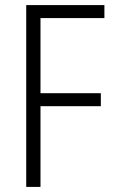

<svg xmlns="http://www.w3.org/2000/svg" viewBox="-20 -734 448 754"><path d="M139 0V-317H376V-368H139V-663H390V-714H83V0Z"/></svg>

Font: Noto Sans Thai Looped Condensed Light
Style: Regular
Weight: 300
Width: 3
Designer: Sasikarn Vongin, Ben Mitchell
Foundry: The Fontpad Ltd
Version: Version 1.001